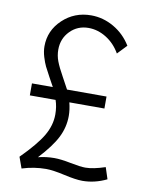

<svg xmlns="http://www.w3.org/2000/svg" viewBox="-83 -776 665 852"><g transform="rotate(10 249.5 -350.0)"><path d="M52 -318V-372H146Q140 -383 124 -412Q108 -441 100.5 -456.5Q93 -472 85.5 -496.5Q78 -521 78 -544Q78 -615 131 -665Q184 -715 259 -715Q313 -715 361.5 -687Q410 -659 440 -610L400 -568Q376 -610 337.5 -634Q299 -658 257 -658Q208 -658 174.5 -624Q141 -590 141 -540Q141 -513 150.5 -488Q160 -463 181.5 -424.5Q203 -386 210 -372H388V-318H230Q238 -286 238 -258Q238 -207 214.5 -160.5Q191 -114 135 -54Q171 -63 208 -63Q237 -63 282 -54Q327 -45 350 -45Q385 -45 439 -63L456 -11Q402 15 347 15Q317 15 264 3Q211 -9 180 -9Q126 -9 72 8L54 -42Q123 -111 150.5 -158Q178 -205 178 -254Q178 -289 168 -318Z"/></g></svg>

Font: Raleway
Style: Regular
Weight: 400
Designer: Matt McInerney, Pablo Impallari, Rodrigo Fuenzalida
Foundry: Matt McInerney, Pablo Impallari, Rodrigo Fuenzalida
Version: Version 1.000;PS 001.001;hotconv 1.0.56; ttfautohint (v1.5)